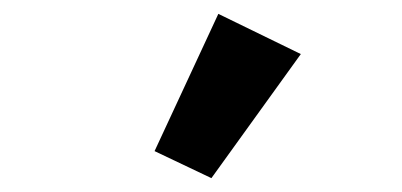

<svg xmlns="http://www.w3.org/2000/svg" viewBox="-20 -836 580 277"><path d="M285 -579 203 -618 295 -816 414 -758Z"/></svg>

Font: IBM Plex Sans Cond
Style: Bold
Weight: 700
Width: 3
Designer: Mike Abbink, Paul van der Laan, Pieter van Rosmalen
Foundry: Bold Monday
Version: Version 1.3